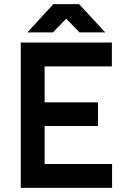

<svg xmlns="http://www.w3.org/2000/svg" viewBox="-20 -905 629 925"><path d="M112 -749H235L299 -815L363 -749H487L361 -885H237ZM80 0H520V-115H195V-298H452V-412H195V-585H519V-700H80Z"/></svg>

Font: Unageo
Style: SemiBold
Weight: 600
Designer: Richard Sepsi
Foundry: Richard Sepsi
Version: Version 2.000